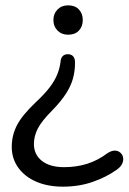

<svg xmlns="http://www.w3.org/2000/svg" viewBox="-20 -510 483 719"><path d="M216 189Q159 189 116 170.5Q73 152 48.5 118Q24 84 24 40Q24 -3 43.5 -41Q63 -79 116 -129Q148 -159 166.5 -183.5Q185 -208 194.5 -231.5Q204 -255 207 -281Q208 -293 215 -300Q222 -307 234 -307Q247 -307 254 -299Q261 -291 261 -276Q261 -245 253.5 -217Q246 -189 227.5 -160Q209 -131 176 -97Q136 -57 121.5 -28.5Q107 0 107 29Q107 69 137 92.5Q167 116 220 116Q266 116 306 103.5Q346 91 382 64Q397 54 409.5 54Q422 54 430.5 61.5Q439 69 441 80Q443 91 437.5 103Q432 115 418 125Q379 153 327.5 171Q276 189 216 189ZM235 -380Q211 -380 195.5 -395.5Q180 -411 180 -435Q180 -459 195.5 -474.5Q211 -490 235 -490Q261 -490 275.5 -474.5Q290 -459 290 -435Q290 -411 275.5 -395.5Q261 -380 235 -380Z"/></svg>

Font: Nunito ExtraLight
Style: Regular
Weight: 400
Version: Version 3.602